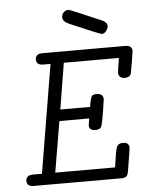

<svg xmlns="http://www.w3.org/2000/svg" viewBox="-55 -846 689 892"><g transform="rotate(-5 289.0 -400.5)"><path d="M34 -26Q34 -53 68 -53H109L193 -558H160Q127 -558 127 -584Q127 -611 160 -611H546Q578 -611 578 -585Q578 -581 570 -533Q562 -485 561 -481Q554 -463 531 -463Q519 -463 510.5 -470Q502 -477 502 -488Q502 -498 512 -558H255L220 -343H359Q365 -387 373 -394Q379 -400 394 -400Q425 -400 425 -373Q409 -257 401 -245Q394 -234 376 -234H375Q345 -234 345 -258Q345 -260 350 -290H211L171 -53H450Q460 -128 466.5 -145.5Q473 -163 494 -163H497Q525 -163 525 -138Q525 -131 508 -30Q505 -11 497.5 -5.5Q490 0 475 0H66Q34 0 34 -26ZM266 -769Q266 -783 275.5 -792Q285 -801 297 -801H298Q304 -801 447 -739Q472 -729 473 -711Q473 -701 464 -688.5Q455 -676 443 -676Q435 -676 294 -737Q266 -749 266 -769Z"/></g></svg>

Font: CMU Typewriter Text
Style: LightOblique
Weight: 200
Italic angle: -9.46001°
Version: Version 0.7.0